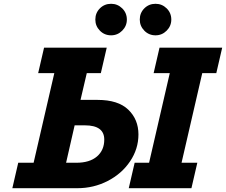

<svg xmlns="http://www.w3.org/2000/svg" viewBox="-20 -991 1190 1011"><path d="M542 -740 511 -606H437L404 -465H494Q602 -465 655.5 -413.5Q709 -362 709 -283Q709 -207 665 -141.5Q621 -76 547 -38Q473 0 387 0H45L76 -134H157L266 -606H181L212 -740ZM820 -740H1150L1119 -606H1045L936 -134H1019L988 0H658L689 -134H765L874 -606H789ZM328 -134H382Q452 -134 490.5 -167Q529 -200 529 -256Q529 -331 427 -331H373ZM565 -971Q599 -971 623.5 -947Q648 -923 648 -888Q648 -854 623.5 -829.5Q599 -805 565 -805Q530 -805 506 -829.5Q482 -854 482 -888Q482 -923 506 -947Q530 -971 565 -971ZM799 -971Q833 -971 857.5 -947Q882 -923 882 -888Q882 -854 857.5 -829.5Q833 -805 799 -805Q764 -805 740 -829.5Q716 -854 716 -888Q716 -923 740 -947Q764 -971 799 -971Z"/></svg>

Font: Arvo
Style: Bold Italic
Weight: 700
Italic angle: -13°
Designer: Anton Koovit (Cyrillic Expansion: Cyreal)
Foundry: Anton Koovit, Yassin Baggar
Version: Version 3.000